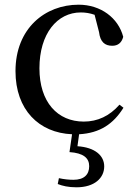

<svg xmlns="http://www.w3.org/2000/svg" viewBox="-20 -557 586 818"><path d="M276 91C335 95 360 116 360 151C360 187 338 209 293 209C275 209 253 207 231 202L226 227C246 235 271 241 306 241C383 241 424 201 424 152C424 106 385 71 310 66L317 15C406 10 463 -29 506 -98L489 -111C447 -63 396 -39 337 -39C225 -39 148 -122 148 -266C148 -414 224 -504 324 -504C344 -504 363 -501 383 -494L402 -420C407 -378 427 -362 458 -362C482 -362 498 -374 505 -400C484 -481 409 -537 315 -537C172 -537 46 -436 46 -254C46 -89 146 9 287 15Z"/></svg>

Font: Noto Serif CJK SC Medium
Style: Regular
Weight: 500
Designer: Ryoko NISHIZUKA 西塚涼子 (kana & ideographs); Frank Grießhammer (Latin, Greek & Cyrillic); Wenlong ZHANG 张文龙 (bopomofo); San
Foundry: Adobe
Version: Version 2.001;hotconv 1.1.0;makeotfexe 2.6.0